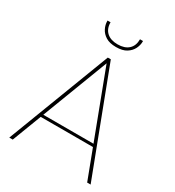

<svg xmlns="http://www.w3.org/2000/svg" viewBox="-204 -986 1009 1106"><g transform="rotate(30 300.5 -433.5)"><path d="M291 -683H311L571 0H548L295 -668H308L53 0H30ZM117 -194 123 -212H477L484 -194ZM419 -863Q419 -839 407 -815Q395 -791 369.5 -775Q344 -759 301 -759Q258 -759 232.5 -775Q207 -791 195 -815Q183 -839 183 -863V-867H203Q203 -824 229 -800.5Q255 -777 301 -777Q348 -777 373.5 -800.5Q399 -824 399 -867H419Z"/></g></svg>

Font: Poppins Devanagari Thin
Style: Regular
Weight: 100
Designer: Ninad Kale (Devanagari), Jonny Pinhorn (Latin)
Foundry: Indian Type Foundry
Version: 4.005